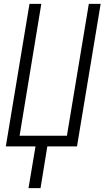

<svg xmlns="http://www.w3.org/2000/svg" viewBox="-20 -755 540 990"><path d="M127 215 163 0H10L132 -735H193L81 -55H325L438 -735H499L377 0H224L189 215Z"/></svg>

Font: Iosevka SS04 Light
Style: Italic
Weight: 300
Italic angle: -9°
Monospace: yes
Designer: Belleve Invis
Foundry: Belleve Invis
Version: Version 19.0.0; ttfautohint (v1.8.4)